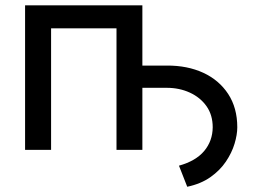

<svg xmlns="http://www.w3.org/2000/svg" viewBox="-20 -566 965 725"><path d="M687 139.2 655.8 59.6Q719.2 42 751 4.2Q782.7 -33.7 783.2 -85.4Q783.2 -131.8 759.8 -165Q736.3 -198.2 696.8 -216.3Q657.2 -234.4 609.9 -234.4H479.5V-318.4H609.9Q687.5 -318.8 747.3 -291.3Q807.1 -263.7 841.6 -211.2Q876 -158.7 876 -85.4Q876 -57.6 865.7 -23.4Q855.5 10.7 833 44.2Q810.5 77.6 774.4 103Q738.3 128.4 687 139.2ZM517.6 -545.9V0H419.9V-459H172.9V0H74.7V-545.9Z"/></svg>

Font: Inter Cardless
Style: Regular
Weight: 400
Designer: Rasmus Andersson
Foundry: rsms
Version: Version 4.001;git-9221beed3